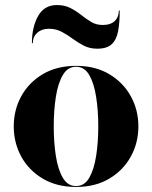

<svg xmlns="http://www.w3.org/2000/svg" viewBox="-20 -731 602 761"><path d="M174 -617Q145.5 -617 127.8 -601.2Q110 -585.5 110 -560H106.5Q106.5 -624 131 -667.5Q155.5 -711 205.5 -711Q236.5 -711 259.5 -699Q282.5 -687 302 -671.5Q321.5 -656 341.5 -644Q361.5 -632 387 -632Q418.5 -632 434.8 -647.8Q451 -663.5 451 -689H454.5Q454.5 -641.5 448.2 -607.8Q442 -574 423 -556Q404 -538 365.5 -538Q335.5 -538 312.2 -550Q289 -562 268 -577.5Q247 -593 224.5 -605Q202 -617 174 -617ZM34.5 -230Q34.5 -295 64.2 -349.5Q94 -404 149.5 -437Q205 -470 281.5 -470Q358 -470 413.2 -437Q468.5 -404 498.5 -349.5Q528.5 -295 528.5 -230Q528.5 -165 498.5 -110.5Q468.5 -56 413.2 -23Q358 10 281.5 10Q205 10 149.5 -23Q94 -56 64.2 -110.5Q34.5 -165 34.5 -230ZM193 -230Q193 -168 201.2 -114Q209.5 -60 228.8 -26.8Q248 6.5 281.5 6.5Q315 6.5 334 -26.8Q353 -60 361.2 -114Q369.5 -168 369.5 -230Q369.5 -292 361.2 -346Q353 -400 334 -433.2Q315 -466.5 281.5 -466.5Q248 -466.5 228.8 -433.2Q209.5 -400 201.2 -346Q193 -292 193 -230Z"/></svg>

Font: Bodoni* 48
Style: Bold
Weight: 700
Version: Version 2.2